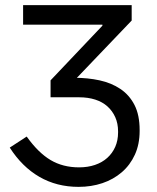

<svg xmlns="http://www.w3.org/2000/svg" viewBox="-20 -720 612 748"><path d="M177 -346 252 -388 493 -640V-700H70V-624H379V-620L177 -407ZM286 8Q336 8 379 -6.5Q422 -21 454.5 -49Q487 -77 505.5 -117.5Q524 -158 524 -210V-213Q524 -272 504 -311Q484 -350 449 -373.5Q414 -397 368 -407Q322 -417 269 -417L177 -394V-341H288Q323 -341 351 -332Q379 -323 398.5 -305.5Q418 -288 429 -263.5Q440 -239 440 -208V-204Q440 -173 429 -148Q418 -123 398 -105Q378 -87 350 -77.5Q322 -68 288 -68Q225 -68 177 -96.5Q129 -125 84 -188L18 -145Q66 -70 133.5 -31Q201 8 286 8Z"/></svg>

Font: Fixel Variable
Style: Regular
Weight: 100
Width: 3
Designer: AlfaBravo + MacPaw
Foundry: Kyrylo Tkachov, Marchela Mozhyna, Serhii Makarenko, Maria Weinstein, Zakhar Kryvoshyya
Version: Version 1.211